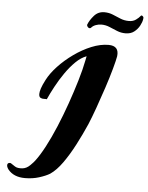

<svg xmlns="http://www.w3.org/2000/svg" viewBox="-55 -795 673 871"><g transform="rotate(5 282.0 -359.5)"><path d="M91 31Q40 31 14 -1Q6 -12 6 -20Q6 -28 12 -30.5Q18 -33 23 -30Q31 -25 42 -17.5Q53 -10 76 -12Q95 -14 111 -30Q127 -46 131 -52Q151 -78 173.5 -120.5Q196 -163 218 -215.5Q240 -268 259.5 -323.5Q279 -379 294.5 -431Q310 -483 318 -524L322 -544Q297 -535 273 -511.5Q249 -488 227.5 -457Q206 -426 188.5 -393.5Q171 -361 159 -334Q155 -335 146 -334.5Q137 -334 130 -338Q123 -342 123 -355Q123 -365 128 -380.5Q133 -396 146 -421Q162 -452 192 -484Q222 -516 260.5 -543.5Q299 -571 339.5 -587.5Q380 -604 417 -604Q466 -604 460 -556Q457 -538 446 -498Q435 -458 419 -409.5Q403 -361 386.5 -315Q370 -269 357 -238Q336 -190 311 -142Q286 -94 259 -56Q232 -18 204 1Q186 12 156 21.5Q126 31 91 31ZM488 -663Q468 -663 449.5 -670.5Q431 -678 413.5 -685.5Q396 -693 376 -693Q364 -693 351.5 -688.5Q339 -684 332 -676Q329 -672 325 -672Q319 -672 315 -677.5Q311 -683 312 -687Q320 -708 338.5 -729Q357 -750 385 -750Q406 -750 424 -742.5Q442 -735 460 -727.5Q478 -720 499 -720Q518 -720 531 -729.5Q544 -739 550 -747Q552 -750 554 -750Q558 -750 561.5 -745.5Q565 -741 563 -734Q561 -720 552 -703.5Q543 -687 527.5 -675Q512 -663 488 -663Z"/></g></svg>

Font: Praise
Style: Regular
Weight: 400
Designer: Robert E. Leuschke
Foundry: Robert E. Leuschke
Version: Version 1.100; ttfautohint (v1.8.3)